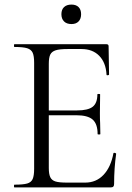

<svg xmlns="http://www.w3.org/2000/svg" viewBox="-20 -818 577 838"><path d="M43 -12Q81 -12 98.5 -17Q116 -22 122.5 -36.5Q129 -51 129 -81V-544Q129 -574 122.5 -588Q116 -602 98.5 -607.5Q81 -613 43 -613Q41 -613 41 -619Q41 -625 43 -625H445Q454 -625 454 -616L456 -493Q456 -490 450.5 -489.5Q445 -489 445 -492Q442 -545 413 -574.5Q384 -604 336 -604H275Q240 -604 223 -598.5Q206 -593 199.5 -580Q193 -567 193 -539V-85Q193 -58 199.5 -44.5Q206 -31 222 -26Q238 -21 272 -21H352Q400 -21 432 -55Q464 -89 475 -149Q475 -151 479 -151Q482 -151 484.5 -149.5Q487 -148 487 -147Q478 -84 478 -15Q478 -7 474.5 -3.5Q471 0 462 0H43Q41 0 41 -6Q41 -12 43 -12ZM313 -315H163V-336H316Q364 -336 384.5 -352Q405 -368 405 -406Q405 -408 411 -408Q417 -408 417 -406L416 -325Q416 -296 417 -281L418 -233Q418 -231 412 -231Q406 -231 406 -233Q406 -277 384.5 -296Q363 -315 313 -315ZM248 -756Q248 -776 259.5 -787Q271 -798 292 -798Q312 -798 323 -787Q334 -776 334 -756Q334 -736 323 -724.5Q312 -713 292 -713Q271 -713 259.5 -724.5Q248 -736 248 -756Z"/></svg>

Font: Cormorant Infant
Style: Regular
Weight: 400
Designer: Christian Thalmann (Catharsis Fonts)
Foundry: Catharsis Fonts
Version: Version 4.000